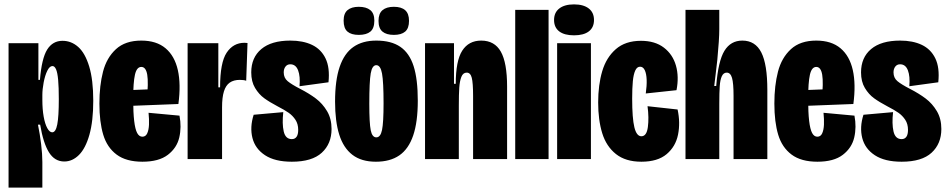

<svg xmlns="http://www.w3.org/2000/svg" viewBox="-20 -725 4318 875"><path d="M19 -265V-528H155V-361H162Q170 -459 195 -499Q220 -539 265 -539Q305 -539 336.5 -511Q368 -483 386.5 -422Q405 -361 405 -266Q405 -173 387.5 -111Q370 -49 340 -19Q310 11 273 11Q229 11 203 -31Q177 -73 163 -157H153Q162 -113 167.5 -67.5Q173 -22 173 13V130H19ZM248 -273Q248 -328 245 -361Q242 -394 235.5 -409Q229 -424 219 -424Q206 -424 195.5 -402.5Q185 -381 179 -349.5Q173 -318 173 -292V-270Q173 -227 179 -193.5Q185 -160 195.5 -141Q206 -122 218 -122Q234 -122 241 -158Q248 -194 248 -273Z M433 -253Q433 -335 449.5 -398.5Q466 -462 508.5 -501Q551 -540 624 -540Q693 -540 734.5 -505Q776 -470 790.5 -405.5Q805 -341 793 -251L535 -241V-313L663 -318L649 -268Q657 -349 651 -384.5Q645 -420 624 -420Q603 -420 595 -384.5Q587 -349 587 -274Q587 -212 591.5 -174Q596 -136 605 -119Q614 -102 629 -102Q644 -102 651 -117.5Q658 -133 659 -157Q660 -181 657 -211L798 -198Q808 -146 797 -98.5Q786 -51 745 -19.5Q704 12 629 12Q555 12 511.5 -20.5Q468 -53 450.5 -111Q433 -169 433 -253Z M835 -297V-528H975V-327H983Q983 -440 1013 -485Q1043 -530 1094 -530Q1103 -530 1108 -529L1102 -357Q1091 -361 1073 -361Q1045 -361 1027 -348.5Q1009 -336 1000.5 -308.5Q992 -281 992 -236V0H835Z M1136 -202 1271 -214Q1265 -161 1273 -126Q1281 -91 1310 -91Q1324 -91 1331.5 -101.5Q1339 -112 1339 -133Q1339 -160 1326.5 -179Q1314 -198 1295.5 -211Q1277 -224 1244 -241Q1208 -260 1184 -277.5Q1160 -295 1142.5 -324Q1125 -353 1125 -395Q1125 -463 1171 -501.5Q1217 -540 1303 -540Q1361 -540 1402 -520.5Q1443 -501 1463.5 -459Q1484 -417 1477 -350L1345 -332Q1349 -377 1338.5 -404.5Q1328 -432 1303 -432Q1289 -432 1281 -421.5Q1273 -411 1273 -395Q1273 -370 1291 -355Q1309 -340 1348 -320Q1389 -299 1419.5 -276Q1450 -253 1470.5 -218.5Q1491 -184 1491 -137Q1491 -70 1446.5 -29Q1402 12 1310 12Q1233 12 1188 -17.5Q1143 -47 1130.5 -96Q1118 -145 1136 -202Z M1507 -262Q1507 -359 1528 -420.5Q1549 -482 1590.5 -511Q1632 -540 1695 -540Q1763 -540 1804.5 -511.5Q1846 -483 1865 -423.5Q1884 -364 1884 -266Q1884 -169 1863 -107.5Q1842 -46 1800 -17Q1758 12 1693 12Q1627 12 1586 -19.5Q1545 -51 1526 -111.5Q1507 -172 1507 -262ZM1728 -254Q1728 -352 1721 -390Q1714 -428 1695 -428Q1676 -428 1669.5 -390.5Q1663 -353 1663 -252Q1663 -164 1669.5 -131.5Q1676 -99 1695 -99Q1714 -99 1721 -132.5Q1728 -166 1728 -254ZM1705 -630Q1705 -663 1723 -678.5Q1741 -694 1775 -694Q1809 -694 1826.5 -678.5Q1844 -663 1844 -630Q1844 -596 1826.5 -581Q1809 -566 1775 -566Q1741 -566 1723 -581Q1705 -596 1705 -630ZM1546 -631Q1546 -664 1564 -679Q1582 -694 1615 -694Q1649 -694 1667.5 -679Q1686 -664 1686 -631Q1686 -596 1668 -581Q1650 -566 1615 -566Q1581 -566 1563.5 -581Q1546 -596 1546 -631Z M1917 -323V-528H2049V-343H2057Q2057 -448 2086.5 -494Q2116 -540 2173 -540Q2234 -540 2262.5 -489.5Q2291 -439 2291 -330V0H2136V-288Q2136 -347 2130 -370.5Q2124 -394 2107 -394Q2090 -394 2082.5 -374.5Q2075 -355 2073 -325.5Q2071 -296 2071 -244V0H1917Z M2328 -680H2480V0H2328Z M2519 -528H2673V0H2519ZM2505 -634Q2505 -668 2529 -686.5Q2553 -705 2596 -705Q2639 -705 2663 -686.5Q2687 -668 2687 -634Q2687 -600 2663.5 -582Q2640 -564 2596 -564Q2552 -564 2528.5 -582Q2505 -600 2505 -634Z M2706 -258Q2706 -338 2724.5 -400.5Q2743 -463 2786.5 -501Q2830 -539 2901 -539Q2965 -539 3005.5 -508Q3046 -477 3060.5 -426Q3075 -375 3063 -314L2923 -299Q2928 -334 2927 -361.5Q2926 -389 2918.5 -405Q2911 -421 2897 -421Q2883 -421 2875 -403.5Q2867 -386 2864 -354.5Q2861 -323 2861 -276Q2861 -186 2871 -145Q2881 -104 2903 -104Q2927 -104 2932.5 -146Q2938 -188 2931 -241L3068 -226Q3081 -166 3070 -111.5Q3059 -57 3018 -22.5Q2977 12 2903 12Q2831 12 2787 -23Q2743 -58 2724.5 -118Q2706 -178 2706 -258Z M3104 -304V-680H3258V-592Q3258 -546 3249 -452Q3245 -418 3241.5 -387.5Q3238 -357 3235 -333H3244Q3253 -447 3281.5 -493.5Q3310 -540 3363 -540Q3422 -540 3449.5 -486Q3477 -432 3477 -315V0H3323V-288Q3323 -346 3316 -370Q3309 -394 3292 -394Q3277 -394 3269.5 -377.5Q3262 -361 3260 -332Q3258 -303 3258 -252V0H3104Z M3509 -253Q3509 -335 3525.5 -398.5Q3542 -462 3584.5 -501Q3627 -540 3700 -540Q3769 -540 3810.5 -505Q3852 -470 3866.5 -405.5Q3881 -341 3869 -251L3611 -241V-313L3739 -318L3725 -268Q3733 -349 3727 -384.5Q3721 -420 3700 -420Q3679 -420 3671 -384.5Q3663 -349 3663 -274Q3663 -212 3667.5 -174Q3672 -136 3681 -119Q3690 -102 3705 -102Q3720 -102 3727 -117.5Q3734 -133 3735 -157Q3736 -181 3733 -211L3874 -198Q3884 -146 3873 -98.5Q3862 -51 3821 -19.5Q3780 12 3705 12Q3631 12 3587.5 -20.5Q3544 -53 3526.5 -111Q3509 -169 3509 -253Z M3915 -202 4050 -214Q4044 -161 4052 -126Q4060 -91 4089 -91Q4103 -91 4110.5 -101.5Q4118 -112 4118 -133Q4118 -160 4105.5 -179Q4093 -198 4074.5 -211Q4056 -224 4023 -241Q3987 -260 3963 -277.5Q3939 -295 3921.5 -324Q3904 -353 3904 -395Q3904 -463 3950 -501.5Q3996 -540 4082 -540Q4140 -540 4181 -520.5Q4222 -501 4242.5 -459Q4263 -417 4256 -350L4124 -332Q4128 -377 4117.5 -404.5Q4107 -432 4082 -432Q4068 -432 4060 -421.5Q4052 -411 4052 -395Q4052 -370 4070 -355Q4088 -340 4127 -320Q4168 -299 4198.5 -276Q4229 -253 4249.5 -218.5Q4270 -184 4270 -137Q4270 -70 4225.5 -29Q4181 12 4089 12Q4012 12 3967 -17.5Q3922 -47 3909.5 -96Q3897 -145 3915 -202Z"/></svg>

Font: Bricolage Grotesque 96pt Condensed ExBd
Style: Regular
Weight: 800
Width: 3
Designer: Mathieu Triay
Foundry: Atelier Triay
Version: Version 1.001;Glyphs 3.2 (3207)